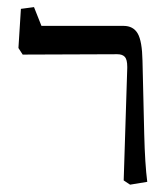

<svg xmlns="http://www.w3.org/2000/svg" viewBox="-20 -501 447 529"><path d="M320.8 -3.9 330.6 -313.5V-316.9Q330.6 -336.9 324 -344.2Q317.4 -351.6 303.2 -351.6L42.5 -350.6L30.8 -368.7L37.6 -476.6L73.7 -481.4L94.2 -429.7H320.3Q347.2 -429.7 359.4 -408.7Q371.6 -387.7 372.6 -333.5L377.4 -130.4Q379.4 -49.3 385.7 0L338.4 7.8Z"/></svg>

Font: Neuton
Style: Regular
Weight: 400
Designer: Brian M Zick
Version: Version 1.3